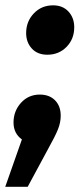

<svg xmlns="http://www.w3.org/2000/svg" viewBox="-58 -528 301 727"><path d="M121.1 -320.8Q84 -320.8 62.5 -344.2Q41 -367.7 41 -402.8Q41 -446.8 70.1 -477.3Q99.1 -507.8 143.1 -507.8Q179.7 -507.8 201.4 -484.1Q223.1 -460.4 223.1 -424.8Q223.1 -380.4 194.1 -350.6Q165 -320.8 121.1 -320.8ZM92.8 -169.9Q128.9 -169.9 150.4 -148.2Q171.9 -126.5 171.9 -89.8Q171.9 -64.5 161.6 -38.6Q151.4 -12.7 123 38.1L46.9 179.2H-38.1L24.9 0Q-6.8 -22.9 -6.8 -64Q-6.8 -107.4 21.5 -138.7Q49.8 -169.9 92.8 -169.9Z"/></svg>

Font: Fira Sans Compressed ExtraBold
Style: Italic
Weight: 800
Width: 3
Italic angle: -8°
Designer: Carrois Corporate & Edenspiekermann AG
Foundry: Carrois Corporate GbR & Edenspiekermann AG
Version: Version 4.203;PS 004.203;hotconv 1.0.88;makeotf.lib2.5.64775